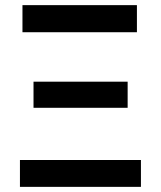

<svg xmlns="http://www.w3.org/2000/svg" viewBox="-20 -727 627 747"><path d="M57.6 -104.5H528.3V0H57.6ZM110.4 -409.2H476.6V-307.6H110.4ZM67.4 -707H512.7V-601.6H67.4Z"/></svg>

Font: Pretendard JP SemiBold
Style: Regular
Weight: 600
Designer: Base glyphs from Inter by Rasmus Andersson; Hangeul glyphs from Noto Sans CJK(Source Han Sans) by Jang Soo-young and Kan
Foundry: Kil Hyung-jin
Version: Version 1.309